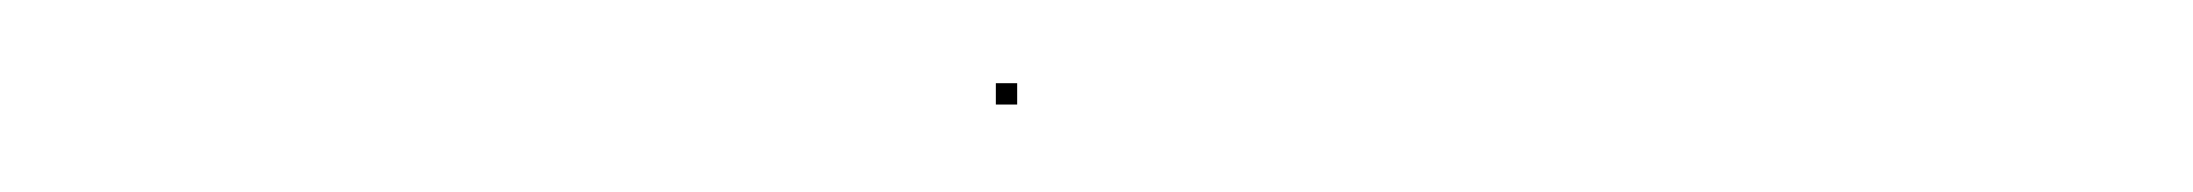

<svg xmlns="http://www.w3.org/2000/svg" viewBox="-20 -22 514 45"><path d="M213.4 2.5H218.4V-2.5H213.4Z"/></svg>

Font: FRB American Cursive Just Endings
Style: Italic
Weight: 400
Italic angle: -25°
Version: Version 2.0;Modular Font Editor K font №1